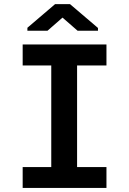

<svg xmlns="http://www.w3.org/2000/svg" viewBox="-20 -931 640 951"><path d="M92.3 -710.9V-606.9H233.9V-103.5H92.3V0H507.3V-103.5H361.8V-606.9H507.3V-710.9ZM465.3 -792.5 326.7 -910.6H252.9L115.7 -793.5V-778.8H215.3L289.6 -843.8L364.3 -778.8H465.3Z"/></svg>

Font: Roboto Mono SemiBold
Style: Regular
Weight: 600
Monospace: yes
Designer: Google
Version: Version 3.000